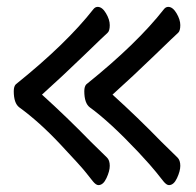

<svg xmlns="http://www.w3.org/2000/svg" viewBox="-20 -516 570 558"><path d="M266 22Q259 22 250 11Q241 0 228.5 -16Q216 -32 155 -97Q94 -162 36 -204Q20 -216 20 -251Q20 -265 26 -271Q173 -389 252 -490Q257 -496 264 -496Q277 -496 288 -477.5Q299 -459 299 -443Q299 -426 292.5 -420.5Q286 -415 224 -355Q162 -295 102 -241Q176 -174 244 -104L291 -58Q299 -50 299 -34Q299 -19 289.5 1.5Q280 22 266 22ZM471 22Q464 22 455 11Q446 0 433.5 -16Q421 -32 382 -74Q299 -162 241 -204Q225 -216 225 -251Q225 -265 231 -271Q378 -389 457 -490Q462 -496 469 -496Q482 -496 493 -477.5Q504 -459 504 -443Q504 -426 497.5 -420.5Q491 -415 429 -355Q367 -295 307 -241Q381 -174 449 -104L496 -58Q504 -50 504 -34Q504 -19 494.5 1.5Q485 22 471 22Z"/></svg>

Font: LXGW WenKai Lite
Style: Bold
Weight: 700
Designer: LXGW / Fontworks Inc.
Foundry: LXGW / Fontworks Inc.
Version: Version 1.330;April 28, 2024